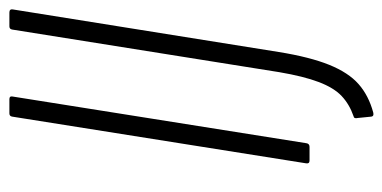

<svg xmlns="http://www.w3.org/2000/svg" viewBox="-228 -468 834 419"><g transform="rotate(-90 189.5 -258.0)"><path d="M49 0Q42 0 43 -7L145 -649Q146 -655 152 -655H183Q190 -655 189 -649L87 -7Q86 0 79 0ZM154 139Q146 141 145 135L142 105Q140 97 146 96Q172 87 190 70Q208 53 220.5 20Q233 -13 242 -66L335 -649Q336 -655 342 -655H372Q380 -655 379 -648L286 -67Q275 1 258 43Q241 85 216 107Q191 129 154 139Z"/></g></svg>

Font: Sofia Sans Condensed Light
Style: Italic
Weight: 300
Italic angle: -9°
Version: Version 4.100